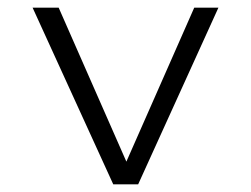

<svg xmlns="http://www.w3.org/2000/svg" viewBox="-20 -480 654 500"><path d="M64.9 -460H132.8L309.1 -59.1L485.8 -460H548.8L339.8 0H274.9Z"/></svg>

Font: IntelOne Mono Light
Style: Regular
Weight: 300
Designer: Fred Shallcrass
Foundry: Frere-Jones Type LLC
Version: Version 1.200;hotconv 1.1.0;makeotfexe 2.6.0;FJTRelease1.2